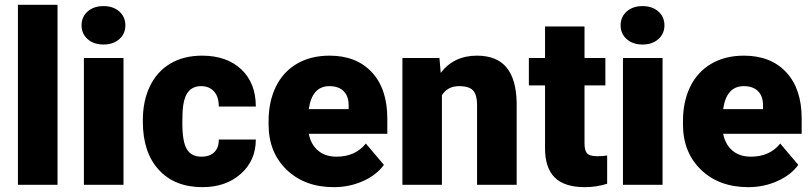

<svg xmlns="http://www.w3.org/2000/svg" viewBox="-20 -770 3380 800"><path d="M219.7 0H54.7V-750H219.7Z M494.6 0H329.6V-528.3H494.6ZM319.8 -664.6Q319.8 -699.7 345.2 -722.2Q370.6 -744.6 411.1 -744.6Q451.7 -744.6 477.1 -722.2Q502.4 -699.7 502.4 -664.6Q502.4 -629.4 477.1 -606.9Q451.7 -584.5 411.1 -584.5Q370.6 -584.5 345.2 -606.9Q319.8 -629.4 319.8 -664.6Z M819.3 -117.2Q854 -117.2 873 -136Q892.1 -154.8 891.6 -188.5H1045.9Q1045.9 -101.6 983.6 -45.9Q921.4 9.8 823.2 9.8Q708 9.8 641.6 -62.5Q575.2 -134.8 575.2 -262.7V-269.5Q575.2 -349.6 604.7 -410.9Q634.3 -472.2 689.9 -505.1Q745.6 -538.1 821.8 -538.1Q924.8 -538.1 985.4 -481Q1045.9 -423.8 1045.9 -326.2H891.6Q891.6 -367.2 871.6 -389.2Q851.6 -411.1 817.9 -411.1Q753.9 -411.1 743.2 -329.6Q739.7 -303.7 739.7 -258.3Q739.7 -178.7 758.8 -147.9Q777.8 -117.2 819.3 -117.2Z M1371.1 9.8Q1249.5 9.8 1174.3 -62.7Q1099.1 -135.3 1099.1 -251.5V-265.1Q1099.1 -346.2 1129.2 -408.2Q1159.2 -470.2 1216.8 -504.2Q1274.4 -538.1 1353.5 -538.1Q1464.8 -538.1 1529.3 -469Q1593.8 -399.9 1593.8 -276.4V-212.4H1266.6Q1275.4 -168 1305.2 -142.6Q1335 -117.2 1382.3 -117.2Q1460.4 -117.2 1504.4 -171.9L1579.6 -83Q1548.8 -40.5 1492.4 -15.4Q1436 9.8 1371.1 9.8ZM1352.5 -411.1Q1280.3 -411.1 1266.6 -315.4H1432.6V-328.1Q1433.6 -367.7 1412.6 -389.4Q1391.6 -411.1 1352.5 -411.1Z M1811 -528.3 1816.4 -466.3Q1871.1 -538.1 1967.3 -538.1Q2049.8 -538.1 2090.6 -488.8Q2131.3 -439.5 2132.8 -340.3V0H1967.8V-333.5Q1967.8 -373.5 1951.7 -392.3Q1935.5 -411.1 1893.1 -411.1Q1844.7 -411.1 1821.3 -373V0H1656.7V-528.3Z M2415.5 -659.7V-528.3H2502.4V-414.1H2415.5V-172.4Q2415.5 -142.6 2426.3 -130.9Q2437 -119.1 2468.8 -119.1Q2493.2 -119.1 2509.8 -122.1V-4.4Q2465.3 9.8 2417 9.8Q2332 9.8 2291.5 -30.3Q2251 -70.3 2251 -151.9V-414.1H2183.6V-528.3H2251V-659.7Z M2740.7 0H2575.7V-528.3H2740.7ZM2565.9 -664.6Q2565.9 -699.7 2591.3 -722.2Q2616.7 -744.6 2657.2 -744.6Q2697.8 -744.6 2723.1 -722.2Q2748.5 -699.7 2748.5 -664.6Q2748.5 -629.4 2723.1 -606.9Q2697.8 -584.5 2657.2 -584.5Q2616.7 -584.5 2591.3 -606.9Q2565.9 -629.4 2565.9 -664.6Z M3097.7 9.8Q2976.1 9.8 2900.9 -62.7Q2825.7 -135.3 2825.7 -251.5V-265.1Q2825.7 -346.2 2855.7 -408.2Q2885.7 -470.2 2943.4 -504.2Q3001 -538.1 3080.1 -538.1Q3191.4 -538.1 3255.9 -469Q3320.3 -399.9 3320.3 -276.4V-212.4H2993.2Q3002 -168 3031.7 -142.6Q3061.5 -117.2 3108.9 -117.2Q3187 -117.2 3231 -171.9L3306.2 -83Q3275.4 -40.5 3219 -15.4Q3162.6 9.8 3097.7 9.8ZM3079.1 -411.1Q3006.8 -411.1 2993.2 -315.4H3159.2V-328.1Q3160.2 -367.7 3139.2 -389.4Q3118.2 -411.1 3079.1 -411.1Z"/></svg>

Font: Sadagaat-English
Style: Regular
Weight: 900
Designer: Ahmed alsheikh
Foundry: Ahmed alsheikh Design
Version: Version 2.137;January 17, 2018;FontCreator 11.0.0.2408 64-bi